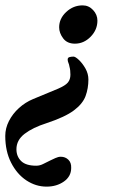

<svg xmlns="http://www.w3.org/2000/svg" viewBox="-30 -517 439 715"><path d="M243.7 -306.2Q250.8 -306.2 264 -293.6Q277.3 -281.1 288.3 -261.7Q299.2 -242.2 299.2 -220.7Q299.2 -188.2 288.7 -159.4Q278.1 -130.6 245.2 -105.9Q212.3 -81.2 143.8 -58.5Q92.1 -42.1 61.7 -18.7Q31.2 4.7 31.2 38.9Q31.2 65.5 48.8 82.8Q66.4 100.1 105 100.1Q118.9 100.1 132.1 93Q145.3 85.9 157.1 80.6Q165.3 76.8 176.1 71.7Q186.9 66.7 196.4 66.7Q213.1 66.7 224.5 77.7Q236 88.7 235.1 108.4Q235.1 139.9 208.1 158.9Q181 178 143.4 178Q103.4 178 68.2 154.8Q33.1 131.5 11.3 88.7Q-10.4 45.9 -10.4 -10.8Q-10.4 -39.4 3.3 -66.3Q17 -93.2 40.6 -114.7Q64.3 -136.1 93.2 -148.1L186.1 -186.6Q213.6 -198.5 222.9 -209.9Q232.2 -221.3 232.2 -238.7Q232.2 -247.3 231.4 -254.6Q230.6 -262 228.6 -269.2Q227.5 -276.8 224.7 -283.1Q222 -289.4 222 -295.3Q222 -302.5 228.9 -304.4Q235.7 -306.2 243.7 -306.2ZM277.7 -497Q300.6 -497 316.7 -479.6Q332.8 -462.3 332.8 -440.2Q332.8 -406 307.5 -380.2Q282.2 -354.4 248.9 -354.4Q220 -354.4 205.2 -374.2Q190.3 -394 190.3 -415.3Q190.3 -447.9 216.6 -472.4Q242.9 -497 277.7 -497Z"/></svg>

Font: EB Garamond
Style: Italic
Weight: 400
Italic angle: -17.2°
Designer: Georg Duffner and Octavio Pardo
Foundry: Georg Duffner
Version: Version 1.001